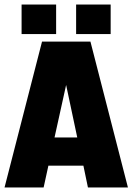

<svg xmlns="http://www.w3.org/2000/svg" viewBox="-20 -825 583 845"><path d="M367 0 347 -96H193L172 0H0L165 -642H378L543 0ZM220 -220H320L271 -451ZM227 -805V-675H75V-805ZM467 -805V-675H315V-805Z"/></svg>

Font: Teko
Style: Bold
Weight: 700
Designer: Manushi Parikh, Jonny Pinhorn
Foundry: Indian Type Foundry
Version: Version 1.106;PS 1.0;hotconv 1.0.78;makeotf.lib2.5.61930; tt